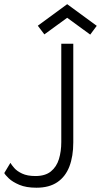

<svg xmlns="http://www.w3.org/2000/svg" viewBox="-26 -864 472 896"><path d="M316 -199.5Q316 -134.5 297.8 -87Q279.5 -39.5 241.5 -13.8Q203.5 12 144 12Q96 12 64.2 -1.5Q32.5 -15 15.2 -31.5Q-2 -48 -6 -56.5L22.5 -104Q28 -94.5 40.5 -80Q53 -65.5 77.2 -54Q101.5 -42.5 139.5 -42.5Q185 -42.5 211.5 -64Q238 -85.5 249 -121.5Q260 -157.5 260 -201V-660H316ZM181 -703.5 150.5 -744 287.5 -844.5 425.5 -743.5 395 -702.5 287.5 -781Z"/></svg>

Font: League Spartan Thin Light
Style: Regular
Weight: 300
Version: Version 2.002